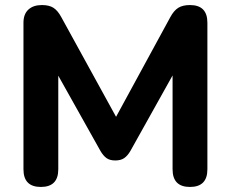

<svg xmlns="http://www.w3.org/2000/svg" viewBox="-20 -733 915 761"><path d="M142 8Q73 8 73 -62V-643Q73 -677 92.5 -695Q112 -713 146 -713Q175 -713 192 -702Q209 -691 223 -665L440 -270L655 -665Q669 -691 686.5 -702Q704 -713 733 -713Q802 -713 802 -643V-62Q802 8 733 8Q664 8 664 -62V-434L497 -135Q486 -116 472.5 -106.5Q459 -97 437 -97Q415 -97 402 -106.5Q389 -116 378 -135L211 -433V-62Q211 8 142 8Z"/></svg>

Font: Chiron GoRound TC
Style: Bold
Weight: 700
Designer: Ryoko NISHIZUKA 西塚涼子 (kana, bopomofo & ideographs); Paul D. Hunt (Latin, Greek & Cyrillic); Sandoll Communications 산돌커뮤니
Foundry: Adobe
Version: Version 1.000;hotconv 1.1.1;makeotfexe 2.6.0